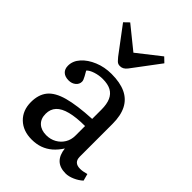

<svg xmlns="http://www.w3.org/2000/svg" viewBox="-230 -882 998 998"><g transform="rotate(45 269.5 -382.5)"><path d="M191.9 14.2Q128.9 14.2 90.3 -22.9Q51.8 -60.1 51.8 -121.1Q51.8 -176.3 79.3 -210.2Q106.9 -244.1 169.9 -261.5Q232.9 -278.8 338.9 -284.2V-352.1Q338.9 -393.1 327.4 -418.9Q315.9 -444.8 292.5 -457.5Q269 -470.2 231 -470.2Q204.1 -470.2 177.5 -461.7Q150.9 -453.1 139.2 -439.9Q147.9 -424.8 154.1 -413.8Q160.2 -402.8 162.6 -396Q165 -389.2 165 -383.8Q165 -364.7 149.4 -351.8Q133.8 -338.9 110.8 -338.9Q84 -338.9 69.1 -352.5Q54.2 -366.2 54.2 -391.1Q54.2 -426.3 80.6 -455.6Q106.9 -484.9 150.4 -502.9Q193.8 -521 245.1 -521Q308.1 -521 349.6 -501.5Q391.1 -481.9 411.6 -441.9Q432.1 -401.9 432.1 -340.8V-100.1Q432.1 -78.1 443.6 -67.1Q455.1 -56.2 477.1 -56.2Q488.3 -56.2 499 -58.1Q509.8 -60.1 523.9 -64L534.2 -25.9Q516.1 -8.8 490 2.7Q463.9 14.2 441.9 14.2Q398.9 14.2 375.5 -8.3Q352.1 -30.8 347.2 -75.2Q328.1 -45.4 305.2 -25.6Q282.2 -5.9 254.2 4.2Q226.1 14.2 191.9 14.2ZM230 -55.2Q260.7 -55.2 285.4 -69.1Q310.1 -83 324.5 -106.9Q338.9 -130.9 338.9 -161.1V-231.9Q274.9 -231.9 232.4 -220.9Q189.9 -210 169.4 -188Q148.9 -166 148.9 -131.8Q148.9 -95.7 170.9 -75.4Q192.9 -55.2 230 -55.2ZM247.1 -580.1Q240.2 -580.1 234.1 -582Q228 -584 221.4 -590.6Q214.8 -597.2 206.1 -607.9L97.2 -752.9L124 -778.8L247.1 -679.2L374 -778.8L399.9 -753.9L286.1 -602.1Q277.3 -590.8 267.8 -585.4Q258.3 -580.1 247.1 -580.1Z"/></g></svg>

Font: Literata
Style: Regular
Weight: 400
Designer: Latin by Veronika Burian and Jose Scaglione. Greek by Irene Vlachou. Cyrillic by Vera Evstafieva.
Foundry: TypeTogether
Version: Version 3.002